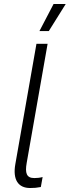

<svg xmlns="http://www.w3.org/2000/svg" viewBox="-20 -940 350 964"><path d="M131 4C152 4 164 3 185 -1L194 -51C178 -47 165 -46 152 -46C113 -46 105 -71 114 -122L219 -720H163L57 -116C43 -37 72 4 131 4ZM310 -920H249L178 -784H225Z"/></svg>

Font: Fixel Display 20240404 Light
Style: Italic
Weight: 300
Italic angle: -10°
Designer: AlfaBravo + MacPaw
Foundry: Kyrylo Tkachov, Marchela Mozhyna, Serhii Makarenko, Maria Weinstein, Zakhar Kryvoshyya
Version: Version 1.211;Glyphs 3.2 (3225)